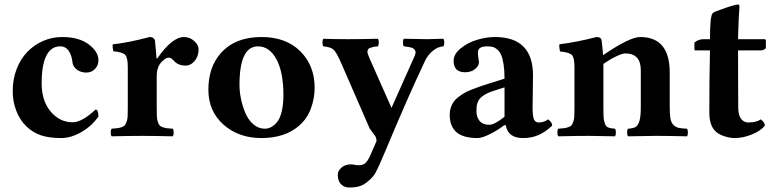

<svg xmlns="http://www.w3.org/2000/svg" viewBox="-20 -610 3475 862"><path d="M421.9 -86.9Q393.1 -44.9 346.2 -17.6Q299.3 9.8 254.9 9.8Q201.2 9.8 164.8 -2.2Q128.4 -14.2 99.1 -42Q69.8 -69.8 53.5 -111.6Q37.1 -153.3 37.1 -201.2Q37.1 -255.4 55.2 -301.3Q73.2 -347.2 103.8 -378.2Q134.3 -409.2 174.3 -426.5Q214.4 -443.8 258.8 -443.8Q334.5 -443.8 378.2 -410.9Q421.9 -377.9 421.9 -339.8Q421.9 -316.4 406.5 -300.3Q391.1 -284.2 367.2 -284.2Q342.8 -284.2 325 -297.6Q307.1 -311 305.2 -331.1Q302.7 -359.4 289.1 -380.6Q275.4 -401.9 250 -401.9Q209.5 -401.9 188.2 -360.1Q167 -318.4 167 -235.8Q167 -157.2 207.5 -109.1Q248 -61 306.2 -61Q347.7 -61 409.2 -118.2Q421.9 -118.2 421.9 -86.9Z M683.6 -268.1V-122.1Q683.6 -100.6 684.3 -86.9Q685.1 -73.2 688.7 -62.7Q692.4 -52.2 696.3 -47.4Q700.2 -42.5 710 -39.1Q719.7 -35.6 728.5 -34.4Q737.3 -33.2 755.4 -32.2Q759.8 -27.8 759.8 -15.1Q759.8 -2.4 755.4 2Q669.4 0 618.7 0Q565.4 0 481.4 2Q477.1 -2.4 477.1 -15.1Q477.1 -27.8 481.4 -32.2Q500 -33.7 508.3 -34.7Q516.6 -35.6 526.9 -39.3Q537.1 -43 540.8 -47.9Q544.4 -52.7 548.3 -63Q552.2 -73.2 553 -86.9Q553.7 -100.6 553.7 -122.1V-309.1Q553.7 -351.6 542 -363.8Q530.3 -376 488.8 -379.9Q487.3 -384.8 486.1 -395.5Q484.9 -406.2 486.3 -411.1Q548.8 -417 652.3 -443.8Q662.6 -443.8 668.7 -438.7Q674.8 -433.6 675.8 -426.8Q680.7 -377.9 682.6 -348.1H686.5Q752.9 -443.8 805.7 -443.8Q832 -443.8 851.8 -426Q871.6 -408.2 871.6 -388.2Q871.6 -357.4 854 -336.4Q836.4 -315.4 814 -315.4Q783.2 -315.4 765.6 -332L759.3 -338.9Q753.9 -343.8 752 -345.5Q750 -347.2 746.3 -349.1Q742.7 -351.1 739.3 -351.1Q732.4 -351.1 726.1 -348.1Q719.7 -345.2 717.3 -342.8L707.5 -334Q683.6 -311 683.6 -268.1Z M1138.2 -401.9Q1055.2 -401.9 1055.2 -229Q1055.2 -199.2 1061.8 -166.7Q1068.4 -134.3 1081.3 -103.3Q1094.2 -72.3 1117.2 -52.2Q1140.1 -32.2 1169.4 -32.2Q1184.1 -32.2 1197.8 -39.6Q1211.4 -46.9 1224.4 -62.7Q1237.3 -78.6 1244.9 -109.9Q1252.4 -141.1 1252.4 -184.1Q1252.4 -285.6 1221.2 -343.8Q1189.9 -401.9 1138.2 -401.9ZM915.5 -207Q915.5 -307.6 970.2 -370.1Q1034.7 -443.8 1154.3 -443.8Q1263.7 -443.8 1328.1 -379.9Q1392.6 -315.9 1392.6 -215.8Q1392.6 -169.4 1376.2 -124Q1359.9 -78.6 1324.2 -46.9Q1260.7 9.8 1153.3 9.8Q1051.3 9.8 983.4 -50.5Q915.5 -110.8 915.5 -207Z M1664.6 168Q1656.2 182.6 1638.2 198.7Q1620.6 214.8 1604.5 222.2Q1583.5 231.9 1547.4 231.9Q1523.4 231.9 1508.3 213.9Q1496.6 199.7 1496.6 173.8Q1496.6 157.2 1512.9 142.6Q1529.3 127.9 1556.2 127.9Q1563 127.9 1572.3 129.9Q1581.5 131.8 1591.3 131.8Q1610.8 131.8 1622.6 120.1Q1633.3 108.9 1644.5 83L1668.5 27.8Q1671.4 24.9 1670.2 18.8Q1668.9 12.7 1668.5 9.5Q1668 6.3 1663.8 0Q1659.7 -6.3 1656.7 -9.8L1648.9 -20.5L1640.1 -32.2L1511.2 -328.1Q1490.7 -375 1477.8 -387Q1464.8 -398.9 1432.1 -401.9Q1427.7 -406.2 1427.7 -418.9Q1427.7 -431.6 1432.1 -436Q1472.2 -434.1 1543.5 -434.1Q1602.1 -434.1 1676.3 -436Q1680.7 -431.6 1680.7 -418.9Q1680.7 -406.2 1676.3 -401.9Q1663.6 -400.9 1655 -398.9Q1646.5 -397 1640.6 -394.8Q1634.8 -392.6 1632.6 -388.2Q1630.4 -383.8 1629.6 -380.4Q1628.9 -377 1631.1 -369.6Q1633.3 -362.3 1635.3 -357.2Q1637.2 -352.1 1641.6 -342.3Q1643.1 -339.4 1643.6 -337.9L1736.3 -128.9Q1737.8 -126 1737.8 -125Q1737.8 -126 1738.3 -127L1841.3 -357.9Q1845.2 -366.7 1845.7 -373.5Q1846.2 -380.4 1843 -384.8Q1839.8 -389.2 1835.7 -392.3Q1831.5 -395.5 1823.7 -397.2Q1815.9 -398.9 1809.6 -399.9Q1803.2 -400.9 1793.5 -401.9Q1789.1 -406.2 1789.1 -418.9Q1789.1 -431.6 1793.5 -436Q1867.7 -434.1 1899.4 -434.1Q1920.4 -434.1 1970.2 -436Q1974.6 -431.6 1974.6 -418.9Q1974.6 -406.2 1970.2 -401.9Q1944.3 -399.9 1922.6 -381.3Q1900.9 -362.8 1889.2 -338.9Q1810.1 -172.4 1707.5 74.2Q1681.2 137.2 1664.6 168Z M2250.5 -48.3 2244.1 -47.9Q2216.8 -26.9 2180.7 -8.5Q2144.5 9.8 2124 9.8Q2059.6 9.8 2029.3 -16.6Q1999 -43 1999 -95.2Q1999 -111.8 2003.7 -126.2Q2008.3 -140.6 2015.9 -151.9Q2023.4 -163.1 2036.6 -173.3Q2049.8 -183.6 2063 -191.4Q2076.2 -199.2 2096.7 -207.5Q2117.2 -215.8 2134.8 -221.7L2178.2 -235.8L2245.1 -256.8Q2245.1 -293.9 2241 -320.6Q2236.8 -347.2 2230.2 -362.8Q2223.6 -378.4 2213.1 -387.5Q2202.6 -396.5 2192.4 -399.2Q2182.1 -401.9 2168 -401.9Q2128.9 -401.9 2126 -379.4Q2124.5 -369.6 2127.4 -353Q2130.4 -336.4 2130.4 -332Q2130.4 -313.5 2112.3 -299.6Q2094.2 -285.6 2068.4 -285.6Q2016.6 -285.6 2016.6 -336.4Q2016.6 -367.2 2048.1 -392.8Q2079.6 -418.5 2121.6 -431.2Q2163.6 -443.8 2202.1 -443.8Q2373 -443.8 2373 -271L2371.1 -127Q2371.1 -89.4 2377 -74.7Q2382.8 -60.1 2398.9 -60.1Q2421.9 -60.1 2440.9 -74.2Q2450.7 -66.4 2454.8 -60.5Q2459 -54.7 2459 -45.9Q2429.7 -18.1 2398.7 -4.2Q2367.7 9.8 2328.1 9.8Q2260.3 9.8 2250.5 -48.3ZM2245.1 -217.8 2192.9 -201.2Q2172.4 -194.3 2158.2 -186Q2144 -177.7 2136.5 -169.9Q2128.9 -162.1 2124.8 -151.1Q2120.6 -140.1 2119.9 -131.8Q2119.1 -123.5 2119.1 -109.9Q2119.1 -84 2133.3 -66.9Q2147.5 -49.8 2177.2 -49.8Q2200.2 -49.8 2245.1 -85.9Z M2689 -122.1Q2689 -100.6 2689.7 -86.7Q2690.4 -72.8 2693.4 -62.7Q2696.3 -52.7 2699 -47.4Q2701.7 -42 2708.7 -38.8Q2715.8 -35.6 2721.9 -34.4Q2728 -33.2 2740.7 -32.2Q2745.1 -27.8 2745.1 -15.1Q2745.1 -2.4 2740.7 2Q2654.8 0 2624 0Q2570.8 0 2486.8 2Q2482.4 -2.4 2482.4 -15.1Q2482.4 -27.8 2486.8 -32.2Q2505.4 -33.7 2513.7 -34.7Q2522 -35.6 2532.2 -39.3Q2542.5 -43 2546.1 -47.9Q2549.8 -52.7 2553.7 -63Q2557.6 -73.2 2558.3 -86.9Q2559.1 -100.6 2559.1 -122.1V-309.1Q2559.1 -351.1 2547.6 -363Q2536.1 -375 2494.1 -378.9Q2492.7 -383.8 2491.5 -395Q2490.2 -406.2 2491.7 -411.1Q2572.8 -421.4 2657.7 -443.8Q2679.7 -443.8 2681.2 -426.8Q2685.1 -397.5 2687.5 -362.3Q2807.1 -443.8 2854 -443.8Q2986.8 -443.8 2986.8 -284.2V-127.9Q2986.8 -95.7 2990 -77.9Q2993.2 -60.1 3002.9 -49.8Q3012.7 -39.6 3025.6 -36.4Q3038.6 -33.2 3064 -32.2Q3068.4 -27.8 3068.4 -15.1Q3068.4 -2.4 3064 2Q2978 0 2921.9 0Q2883.8 0 2799.8 2Q2795.4 -2.4 2795.4 -15.1Q2795.4 -27.8 2799.8 -32.2Q2822.8 -33.7 2833.5 -39.8Q2844.2 -45.9 2850.6 -66.2Q2856.9 -86.4 2856.9 -127.9V-294.9Q2856.9 -370.1 2787.1 -370.1Q2773.9 -370.1 2746.3 -356.9Q2718.8 -343.8 2689 -323.2V-321.3Z M3139.6 -434.1H3167.5Q3167.5 -534.7 3178.7 -549.8Q3181.6 -553.7 3190.7 -557.6Q3199.7 -561.5 3212.6 -565.7Q3225.6 -569.8 3231.4 -572.3Q3243.7 -577.1 3265.1 -583.5Q3286.6 -589.8 3292 -589.8Q3299.8 -589.8 3299.8 -581.1Q3296.4 -534.2 3294.4 -467.8L3293.5 -434.1H3410.6Q3418.5 -434.1 3418.5 -428.2V-397Q3418.5 -391.1 3410.6 -387.5Q3402.8 -383.8 3394.5 -383.8H3293.5Q3293.5 -327.6 3293.9 -236.6Q3294.4 -145.5 3294.4 -127Q3294.4 -92.3 3307.4 -76.2Q3320.3 -60.1 3338.9 -60.1Q3376.5 -60.1 3395.5 -74.2Q3405.3 -66.4 3409.4 -60.5Q3413.6 -54.7 3413.6 -45.9Q3397.9 -24.4 3357.9 -7.3Q3317.9 9.8 3277.8 9.8Q3258.3 9.8 3234.4 2.4Q3210.4 -4.9 3194.8 -18.1Q3164.6 -44.4 3164.6 -105Q3164.6 -263.2 3167.5 -383.8H3102.5Q3097.7 -383.8 3097.7 -390.1V-418.9Q3114.7 -434.1 3139.6 -434.1Z"/></svg>

Font: Linux Libertine G
Style: Bold
Weight: 700
Designer: Philipp H. Poll
Foundry: Philipp H. Poll
Version: Version 5.0.3